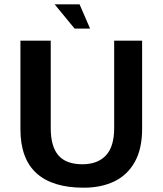

<svg xmlns="http://www.w3.org/2000/svg" viewBox="-20 -856 756 893"><path d="M369 17Q224 17 149.5 -50.5Q75 -118 75 -256V-667H216V-260Q216 -174 252 -133Q288 -92 363 -92Q434 -92 472.5 -133Q511 -174 511 -260V-667H641V-256Q641 -164 607 -103Q573 -42 512 -12.5Q451 17 369 17ZM327 -723 234 -836H350L399 -723Z"/></svg>

Font: Maven Pro SemiBold
Style: Regular
Weight: 600
Designer: Joe Prince
Foundry: Joe Prince
Version: Version 2.103